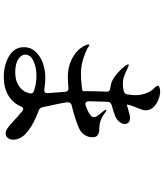

<svg xmlns="http://www.w3.org/2000/svg" viewBox="56 -910 887 1040"><g transform="rotate(90 500.0 -389.5)"><path d="M579 -155Q648 -130 692 -95Q736 -60 736 -18Q736 2 726 13Q716 24 703 24Q691 24 677 15.5Q663 7 646 -9Q613 -40 583 -65Q576 -71 570 -71Q561 -71 555 -57Q537 -14 495.5 10Q454 34 397 34Q332 34 283.5 5.5Q235 -23 235 -76Q235 -111 259 -137.5Q283 -164 321.5 -177.5Q360 -191 400 -191Q424 -191 461 -186L467 -185Q486 -185 484 -205L477 -297Q475 -319 454 -316Q425 -313 397 -313Q337 -313 289.5 -340Q242 -367 223 -413Q220 -422 220 -424Q220 -429 224 -429Q227 -429 231 -426Q235 -423 237 -422Q252 -412 293 -398Q334 -384 378 -384Q415 -384 453 -389Q473 -392 473 -394V-395Q473 -460 476 -521V-524Q476 -541 457 -543Q430 -546 416 -554Q394 -565 372 -585Q350 -605 337 -622Q335 -625 331.5 -631Q328 -637 328 -639Q328 -643 332 -643Q335 -643 351 -636Q375 -624 393.5 -617.5Q412 -611 433 -611Q451 -611 470 -615Q488 -618 491 -636Q495 -666 495 -681Q495 -715 480 -748Q471 -767 457.5 -780Q444 -793 444 -799Q444 -806 453.5 -809.5Q463 -813 475 -813Q494 -813 518 -804Q542 -795 559.5 -777Q577 -759 577 -734Q577 -725 572.5 -712Q568 -699 563 -687Q553 -663 549 -649L546 -634L545 -632L595 -646Q611 -650 618 -650Q633 -650 642 -642.5Q651 -635 651 -621Q651 -607 640 -593Q629 -579 612 -571Q590 -561 551 -551Q532 -546 531 -529Q529 -489 529 -470Q528 -456 528 -428Q528 -418 532 -413Q536 -408 543 -408Q546 -408 552 -410Q580 -419 600 -433Q614 -442 614 -454Q614 -462 609 -470Q604 -478 596 -487.5Q588 -497 583 -504Q580 -508 577 -512.5Q574 -517 574 -519Q574 -522 577 -522Q581 -522 595 -511Q626 -487 663 -484Q675 -483 688 -483Q706 -481 716 -470Q723 -463 723 -446Q723 -425 711.5 -405.5Q700 -386 675 -374Q623 -351 551 -334Q531 -329 534 -304Q539 -271 555 -201L560 -177Q563 -161 579 -155ZM485 -106Q486 -108 486 -112Q486 -119 482 -123.5Q478 -128 471 -130Q430 -143 392 -143Q344 -143 309.5 -126.5Q275 -110 275 -81Q275 -62 299.5 -45Q324 -28 373 -28Q417 -28 447 -49Q477 -70 485 -106Z"/></g></svg>

Font: Shippori Mincho B1 SemiBold
Style: Regular
Weight: 600
Designer: FONTDASU
Foundry: FONTDASU / Google Inc. / but / Adobe
Version: Version 3.110; ttfautohint (v1.8.3)